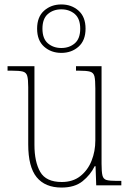

<svg xmlns="http://www.w3.org/2000/svg" viewBox="-20 -834 586 864"><path d="M257 10Q183 10 145 -36.5Q107 -83 107 -184V-442Q107 -477 102.5 -492.5Q98 -508 82.5 -512Q67 -516 32 -516H14V-536H135V-182Q135 -106 161 -60.5Q187 -15 258 -15Q308 -15 341.5 -41.5Q375 -68 392 -110.5Q409 -153 409 -202V-436Q409 -474 405 -490.5Q401 -507 385.5 -511.5Q370 -516 334 -516H322V-536H437V-97Q437 -61 441 -44.5Q445 -28 459.5 -24Q474 -20 505 -20H526V0H413L410 -86H406Q387 -47 351.5 -18.5Q316 10 257 10ZM256 -596Q210 -596 178.5 -624Q147 -652 147 -705Q147 -758 178.5 -786Q210 -814 256 -814Q302 -814 333.5 -786Q365 -758 365 -705Q365 -652 333.5 -624Q302 -596 256 -596ZM256 -618Q292 -618 316.5 -639Q341 -660 341 -705Q341 -750 316.5 -771Q292 -792 256 -792Q220 -792 195.5 -771Q171 -750 171 -705Q171 -660 195.5 -639Q220 -618 256 -618Z"/></svg>

Font: Noto Serif Georgian SemiCondensed Thin
Style: Regular
Weight: 100
Width: 4
Designer: Monotype Design Team, Akaki Razmadze
Foundry: Google LLC
Version: Version 2.003; ttfautohint (v1.8.4.7-5d5b)